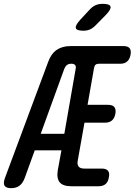

<svg xmlns="http://www.w3.org/2000/svg" viewBox="-67 -970 701 1000"><path d="M234 -84 253 -187H114L61 -41Q51 -15 34 -2.5Q17 10 -9 10Q-35 10 -43 -2.5Q-51 -15 -42 -41L184 -648Q199 -690 228 -710Q257 -730 300 -730H576Q599 -730 608 -719Q617 -708 613 -685Q609 -662 595.5 -650Q582 -638 560 -638H448Q437 -638 431 -633Q425 -628 423 -617L389 -424H496Q519 -424 528.5 -412.5Q538 -401 534 -378Q530 -355 516.5 -343Q503 -331 480 -331H373L338 -134Q334 -113 342.5 -102.5Q351 -92 372 -92H463Q486 -92 495.5 -80.5Q505 -69 500 -47Q497 -24 483.5 -12Q470 0 447 0H304Q261 0 244 -20.5Q227 -41 234 -84ZM268 -273 327 -611Q330 -625 324 -631.5Q318 -638 304.5 -638Q291 -638 282.5 -632Q274 -626 268 -612L145 -273ZM368 -810Q332 -810 328 -823.5Q324 -837 350 -866L401 -921Q416 -937 432 -943.5Q448 -950 468 -950Q504 -950 508.5 -936Q513 -922 485 -893L430 -837Q416 -823 401 -816.5Q386 -810 368 -810Z"/></svg>

Font: Maple Mono NL Medium
Style: Italic
Weight: 500
Italic angle: -10°
Monospace: yes
Designer: subframe7536
Version: Version 7.000